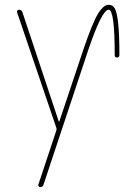

<svg xmlns="http://www.w3.org/2000/svg" viewBox="-20 -560 540 800"><path d="M214.8 -27.3 50.8 -509.8Q49.8 -513.7 52.7 -516.6Q55.7 -519.5 58.6 -519.5Q69.3 -519.5 73.2 -509.8L224.6 -54.7Q224.6 -53.7 226.6 -53.7Q227.5 -53.7 227.5 -54.7L328.1 -355.5Q365.2 -464.8 388.2 -502.4Q411.1 -540 432.6 -540Q449.2 -540 458 -525.4Q466.8 -510.7 472.2 -464.8Q477.5 -418.9 477.5 -331.1Q477.5 -320.3 467.8 -320.3Q458 -320.3 458 -330.1Q458 -520.5 432.6 -519.5Q404.3 -519.5 346.7 -348.6L161.1 210Q158.2 219.7 147.5 219.7Q144.5 219.7 141.6 216.8Q138.7 213.9 139.6 210L214.8 -16.6Q216.8 -22.5 214.8 -27.3Z"/></svg>

Font: Rounded Mgen+ 1mn thin
Style: Regular
Weight: 100
Designer: [Source Han Sans]
Ryoko NISHIZUKA  (kana & ideographs); Paul D. Hunt (Latin, Greek & Cyrillic); Wenlong ZHANG  (bopomofo
Version: Version 1.059.20150602